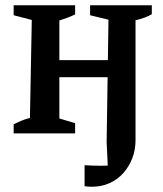

<svg xmlns="http://www.w3.org/2000/svg" viewBox="-20 -508 622 731"><path d="M330 203Q324 203 316.5 202.5Q309 202 302 201V121Q318 122 333 122.5Q348 123 363 123Q377 123 391.5 122.5Q406 122 422 121L391 139Q390 112 388.5 85Q387 58 386 34L393 -433L323 -450V-488H558V-454Q546 -447 530.5 -441Q515 -435 496 -431V25Q496 63 483.5 95Q471 127 449 151.5Q427 176 396.5 189.5Q366 203 330 203ZM32 0V-35Q46 -42 60.5 -48Q75 -54 94 -59L101 -432L32 -450V-488H266V-453Q251 -446 236.5 -440.5Q222 -435 206 -430V-57L266 -39V0ZM157 -214V-279H444V-214Z"/></svg>

Font: Piazzolla 24pt SemiBold
Style: Regular
Weight: 600
Designer: Juan Pablo del Peral
Foundry: Huerta Tipografica
Version: Version 2.005